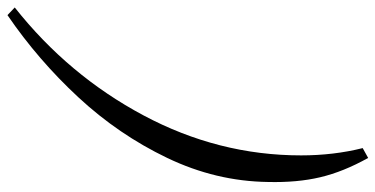

<svg xmlns="http://www.w3.org/2000/svg" viewBox="-272 -522 1030 527"><g transform="rotate(-90 243.5 -258.0)"><path d="M8 -38Q10 -181 74 -314.5Q138 -448 240.5 -558.5Q343 -669 466 -753L487 -733Q301 -586 191 -380Q81 -174 81 53Q81 142 101 222L74 237Q36 169 21 105.5Q6 42 8 -38Z"/></g></svg>

Font: Ibarra Real Nova
Style: Italic
Weight: 400
Italic angle: -22°
Designer: Jose Maria Ribagorda & Octavio Pardo
Foundry: Octavio Pardo
Version: Version 1.014